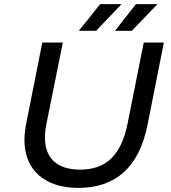

<svg xmlns="http://www.w3.org/2000/svg" viewBox="-20 -907 831 935"><path d="M364 -757H448L572 -887H468ZM540 -757H622L747 -887H642ZM362 8C543 8 657 -93 698 -297L778 -700H680L601 -304C570 -150 495 -81 371 -81C260 -81 199 -134 199 -237C199 -257 201 -279 206 -303L286 -700H186L107 -302C102 -275 99 -250 99 -226C99 -80 196 8 362 8Z"/></svg>

Font: AWKNG-Font Medium
Style: Italic
Weight: 500
Italic angle: -11.3°
Designer: Awakening Church
Foundry: Awakening Church
Version: Version 1.700;PS 001.700;hotconv 1.0.88;makeotf.lib2.5.64775